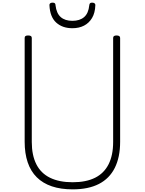

<svg xmlns="http://www.w3.org/2000/svg" viewBox="-20 -1417 1098 1456"><path d="M531 19Q441 19 373 -4Q305 -27 259 -72.5Q213 -118 190 -186Q167 -254 167 -342V-1129Q167 -1139 173 -1143.5Q179 -1148 193 -1148Q208 -1148 214.5 -1143.5Q221 -1139 221 -1129V-340Q221 -240 255.5 -171.5Q290 -103 359.5 -69Q429 -35 531 -35Q633 -35 701 -69Q769 -103 803.5 -171.5Q838 -240 838 -340V-1129Q838 -1139 844.5 -1143.5Q851 -1148 864 -1148Q891 -1148 891 -1129V-342Q891 -225 850.5 -144Q810 -63 730 -22Q650 19 531 19ZM529 -1203Q453 -1203 406 -1246Q359 -1289 355 -1377Q354 -1386 360 -1391.5Q366 -1397 379 -1397Q391 -1397 396 -1392Q401 -1387 401 -1377Q408 -1316 440.5 -1287.5Q473 -1259 529 -1259Q585 -1259 618 -1287.5Q651 -1316 657 -1377Q658 -1387 662.5 -1392Q667 -1397 678 -1397Q691 -1397 697.5 -1391.5Q704 -1386 703 -1377Q701 -1319 678 -1280.5Q655 -1242 617 -1222.5Q579 -1203 529 -1203Z"/></svg>

Font: Playwrite CL ExtraLight
Style: Regular
Weight: 200
Designer: Veronika Burian, José Scaglione
Foundry: TypeTogether
Version: Version 1.002